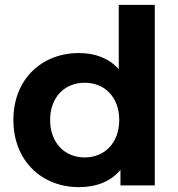

<svg xmlns="http://www.w3.org/2000/svg" viewBox="-20 -762 731 789"><path d="M328 -115C247 -115 186 -174 186 -269C186 -364 247 -422 328 -422C409 -422 470 -364 470 -269C470 -174 409 -115 328 -115ZM616 -742H468V-478C427 -523 371 -544 304 -544C152 -544 35 -437 35 -269C35 -101 152 7 304 7C376 7 435 -16 475 -64V0H616Z"/></svg>

Font: Montserrat-Alt1
Style: Bold
Weight: 700
Designer: Differentunic
Foundry: Differentunic
Version: Version 7.222